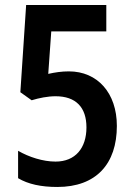

<svg xmlns="http://www.w3.org/2000/svg" viewBox="-20 -734 531 764"><path d="M254 -450C225 -450 199 -446 172 -440L184 -609H403V-714H84L61 -367L106 -335C135 -344 170 -351 201 -351C282 -351 324 -307 324 -227C324 -145 280 -91 201 -91C151 -91 95 -109 52 -134V-25C92 -1 144 10 208 10C363 10 445 -82 445 -233C445 -364 368 -450 254 -450Z"/></svg>

Font: Noto Sans Ethiopic Cond SemBd
Style: Regular
Weight: 600
Width: 3
Designer: Monotype Design Team
Foundry: Monotype Imaging Inc.
Version: Version 2.102